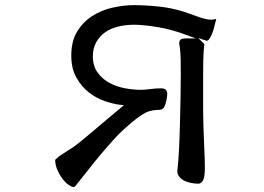

<svg xmlns="http://www.w3.org/2000/svg" viewBox="-20 -674 1040 755"><path d="M828.1 -590.8Q830.1 -594.2 830.1 -595.7Q830.1 -597.7 829.6 -598.1Q829.1 -598.6 827.6 -599.1Q819.3 -596.7 812.5 -596.7Q805.7 -596.7 799.8 -597.2Q776.9 -600.6 739.3 -615.2Q671.4 -641.6 603 -648.4Q551.3 -653.8 506.8 -653.8Q465.8 -653.8 421.9 -643.8Q377.9 -633.8 341.8 -610.4Q306.2 -587.4 283.2 -549.6Q260.3 -511.7 260.3 -456.1Q260.3 -403.3 280.8 -368.2Q301.3 -332 331.1 -309.3Q360.8 -286.6 393.6 -275.9Q426.3 -265.1 450.2 -262.2L467.3 -260.3Q431.6 -231 402.8 -206.5L345.2 -157.7Q291.5 -111.8 266.1 -94.2Q254.9 -86.9 246.1 -81.5L212.4 -59.6Q199.7 -48.3 196.8 -45.4Q197.3 -25.4 205.1 -6.8Q217.8 22.5 236.8 42Q243.2 48.3 249.5 52.7Q261.2 61 267.6 61H268.1Q269 61 270 61Q272.5 61 274.4 59.6Q279.3 54.7 286.1 45.4Q311 14.2 329.6 -9.3Q372.1 -64 424.8 -122.6Q451.7 -152.8 479.5 -176.3Q511.2 -205.1 539.3 -223.4Q567.4 -241.7 600.6 -241.7Q615.7 -241.7 622.1 -248L623.5 -249.5Q627 -253.9 630.4 -264.4Q633.8 -274.9 635.3 -283.7Q637.7 -298.8 637.7 -305.2Q637.7 -317.4 629.4 -323.2Q623.5 -326.7 613.3 -326.7Q592.3 -326.7 570.3 -323.7Q548.3 -320.8 534.2 -320.8Q503.4 -320.8 470.2 -327.1Q397.5 -341.8 363.8 -388.7Q345.2 -414.6 345.2 -452.1Q345.2 -484.4 358.4 -507.8Q384.3 -554.7 445.3 -569.8Q474.6 -576.7 507.8 -576.7Q543 -576.7 600.1 -567.4Q653.8 -558.6 711.4 -537.1L750 -522.9H709Q701.7 -522.9 697.3 -522Q692.4 -520.5 690.4 -518.6Q686.5 -514.6 685.5 -510.5Q684.6 -506.3 684.6 -503.4Q684.6 -500 685.8 -495.4Q687 -490.7 687 -488.8Q689.9 -467.3 690.4 -442.1Q690.9 -417 690.9 -379.4Q690.9 -341.8 689.9 -288.1Q689 -234.4 687.5 -182.1Q684.6 -69.3 678.2 -9.8Q677.2 -4.4 677.2 -1Q677.2 9.3 682.1 16.6Q689 27.8 701.2 34.7Q714.4 42 730.2 45.2Q746.1 48.3 759.8 48.3Q764.6 48.3 767.6 46.4Q773.4 43 777.3 37.1Q785.6 24.4 785.6 -15.6Q785.6 -39.1 783.2 -93.8Q778.8 -191.9 778.8 -240.2V-372.6Q778.8 -447.3 780.8 -472.7Q781.7 -482.4 782.5 -489.5Q783.2 -496.6 783.7 -500Q783.2 -500.5 781.7 -502.4L759.8 -524.4L789.6 -514.6Q792 -514.2 793.2 -514.2Q794.4 -514.2 795.4 -514.2Q797.9 -514.6 800.8 -518.1Q808.1 -527.3 813.7 -540.8Q819.3 -554.2 822.5 -568.6Q825.7 -583 828.1 -590.8Z"/></svg>

Font: Bakudai
Style: ExtraLight
Weight: 200
Version: Version 1.48